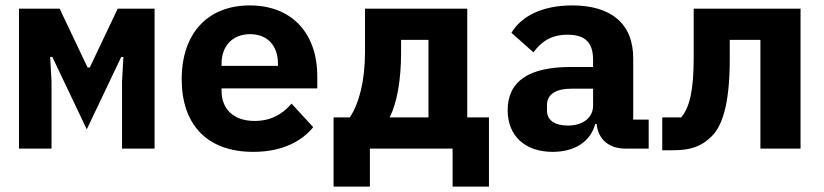

<svg xmlns="http://www.w3.org/2000/svg" viewBox="-20 -548 3040 708"><path d="M50 0H170V-247L165 -338H173L300 -71L427 -338H435L430 -247V0H550V-516H414L311 -299H303L200 -516H50Z M914 12C1025 12 1095 -30 1135 -79L1055 -166C1023 -128 980 -102 919 -102C840 -102 797 -147 797 -213V-222H1150V-266C1150 -427 1055 -528 901 -528C746 -528 650 -425 650 -256C650 -91 741 12 914 12ZM902 -422C966 -422 1005 -380 1005 -313V-305H797V-313C797 -379 838 -422 902 -422Z M1210 140H1344V0H1649V140H1783V-115H1703V-516H1326V-358C1326 -248 1304 -167 1270 -115H1210ZM1417 -115C1443 -167 1459 -250 1459 -354V-401H1560V-115Z M2372 0V-107H2315V-333C2315 -463 2231 -528 2090 -528C1975 -528 1900 -485 1866 -427L1947 -355C1975 -393 2011 -420 2073 -420C2141 -420 2167 -388 2167 -327V-301H2084C1933 -301 1852 -250 1852 -142C1852 -45 1918 12 2018 12C2097 12 2157 -24 2175 -91H2180C2186 -33 2226 0 2287 0ZM2074 -85C2027 -85 1997 -104 1997 -140V-160C1997 -200 2029 -221 2088 -221H2167V-159C2167 -111 2126 -85 2074 -85Z M2422 6H2463C2527 6 2567 -8 2605 -46C2643 -84 2671 -163 2671 -331V-401H2784V0H2932V-516H2538V-335C2538 -211 2522 -151 2492 -115H2422Z"/></svg>

Font: IBM Plex Mono
Style: Bold
Weight: 700
Monospace: yes
Designer: Mike Abbink, Paul van der Laan, Pieter van Rosmalen
Foundry: Bold Monday
Version: Version 2.004